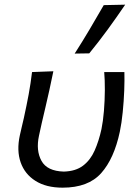

<svg xmlns="http://www.w3.org/2000/svg" viewBox="-20 -812 603 842"><path d="M254.5 11Q182.5 11 135.5 -18.8Q88.5 -48.5 70.5 -100.2Q52.5 -152 67 -218.5Q71.5 -239.5 76 -257.8Q80.5 -276 84.5 -294Q97 -351 105.8 -398.5Q114.5 -446 120.5 -496L214 -499.5Q196.5 -413.5 179 -340.2Q161.5 -267 151 -217Q137 -152 161.8 -106.8Q186.5 -61.5 260 -59.5Q312 -61 344.2 -85.5Q376.5 -110 395 -151.8Q413.5 -193.5 425 -246Q432 -280 435.8 -325.5Q439.5 -371 439.8 -416.5Q440 -462 437 -496H525.5Q526.5 -461 524.8 -414.5Q523 -368 518.2 -320.2Q513.5 -272.5 505.5 -234.5Q480.5 -116.5 423.8 -52.8Q367 11 254.5 11ZM307.5 -577Q341.5 -630 373 -683.2Q404.5 -736.5 435 -789.5L529 -791.5Q492 -737 452.8 -683.2Q413.5 -629.5 371.5 -578Z"/></svg>

Font: Commissioner Flair
Style: Italic
Weight: 400
Italic angle: -12°
Designer: Kostas Bartsokas
Foundry: Kostas Bartsokas
Version: Version 1.000; ttfautohint (v1.8.3)